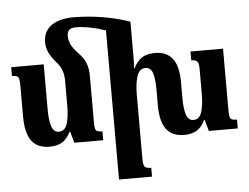

<svg xmlns="http://www.w3.org/2000/svg" viewBox="-63 -842 1518 1170"><g transform="rotate(-5 696.0 -257.5)"><path d="M242 -622Q242 -672 266.5 -703Q291 -734 333 -748Q375 -762 427 -762Q513 -762 602.5 -747.5Q692 -733 771 -705V-493Q771 -475 770.5 -456.5Q770 -438 768 -420H772Q793 -462 822.5 -482Q852 -502 904 -502Q973 -502 1009.5 -456.5Q1046 -411 1046 -310V-215Q1046 -150 1058 -112.5Q1070 -75 1102 -75Q1139 -75 1152.5 -118Q1166 -161 1166 -228V-378Q1166 -416 1156.5 -427Q1147 -438 1120 -438V-492H1319V-112Q1319 -73 1327.5 -63.5Q1336 -54 1366 -54V0H1189L1170 -69H1166Q1144 -24 1113 -6.5Q1082 11 1038 11Q964 11 928.5 -36.5Q893 -84 893 -185V-281Q893 -345 881.5 -380.5Q870 -416 837 -416Q800 -416 785.5 -371Q771 -326 771 -262V133Q771 171 780 182Q789 193 820 193V247H618V-665Q569 -682 521.5 -691Q474 -700 437 -700Q408 -700 395.5 -688Q383 -676 383 -650Q383 -625 394.5 -600Q406 -575 441 -538Q471 -508 483.5 -475Q496 -442 496 -395V-112Q496 -73 504.5 -63.5Q513 -54 543 -54V0H366L347 -69H343Q321 -24 290 -6.5Q259 11 215 11Q141 11 105 -36.5Q69 -84 69 -185V-374Q69 -416 61.5 -427Q54 -438 23 -438V-492H222V-215Q222 -150 234.5 -112.5Q247 -75 278 -75Q316 -75 329.5 -118Q343 -161 343 -228V-386Q343 -451 300 -498Q272 -530 257 -560.5Q242 -591 242 -622Z"/></g></svg>

Font: Noto Serif Armenian Condensed ExtraBold
Style: Regular
Weight: 800
Width: 3
Designer: Monotype Design Team
Foundry: Monotype Imaging Inc.
Version: Version 2.008; ttfautohint (v1.8.4.7-5d5b)